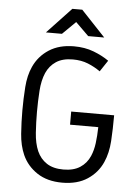

<svg xmlns="http://www.w3.org/2000/svg" viewBox="-60 -940 724 996"><g transform="rotate(5 302.0 -442.5)"><path d="M301.8 -700.7Q358.4 -700.7 404.1 -683.3Q449.7 -666 484.4 -641.6L445.3 -583Q416 -604 380.9 -618.2Q345.7 -632.3 301.8 -632.3Q248.5 -632.3 214.8 -610.1Q181.2 -587.9 164.1 -549.3Q147 -509.8 143.3 -455.3Q139.6 -400.9 139.6 -345.7Q139.6 -291 143.3 -236.3Q147 -181.6 164.1 -142.1Q181.2 -103.5 214.8 -81.3Q248.5 -59.1 301.8 -59.1Q355 -59.1 388.9 -81.3Q422.9 -103.5 439.5 -142.1Q452.6 -172.4 457.5 -210.2Q462.4 -248 463.4 -293.9H316.4V-362.3H540Q540 -290 536.1 -227.8Q532.2 -165.5 510.3 -116.2Q485.4 -60.1 432.9 -25.4Q380.4 9.3 301.8 9.3Q223.6 9.3 170.9 -25.6Q118.2 -60.5 93.3 -116.2Q72.3 -163.6 67.9 -224.4Q63.5 -285.2 63.5 -345.7Q63.5 -407.2 67.9 -468.3Q72.3 -529.3 93.3 -575.2Q119.1 -632.3 172.1 -666.5Q225.1 -700.7 301.8 -700.7ZM370.1 -759.8 301.8 -827.1 233.4 -759.8H149.9L275.9 -893.6H327.6L453.6 -759.8Z"/></g></svg>

Font: Gidole
Style: Regular
Weight: 400
Version: Version 2.100; ttfautohint (v1.8.4.7-5d5b)